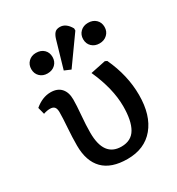

<svg xmlns="http://www.w3.org/2000/svg" viewBox="-192 -926 979 1061"><g transform="rotate(-30 297.0 -395.5)"><path d="M289.1 -568.8 249 -585.9 298.8 -757.8Q305.7 -780.8 316.7 -793Q327.6 -805.2 350.1 -805.2Q388.7 -805.2 415 -758.8V-745.1ZM164.1 -616.2Q134.8 -616.2 116 -634.5Q97.2 -652.8 97.2 -681.2Q97.2 -710 116 -728.5Q134.8 -747.1 164.1 -747.1Q195.3 -747.1 214.1 -729Q232.9 -710.9 232.9 -682.1Q232.9 -653.3 213.9 -634.8Q194.8 -616.2 164.1 -616.2ZM496.1 -747.1Q526.9 -747.1 545.9 -729Q564.9 -710.9 564.9 -682.1Q564.9 -653.3 545.4 -634.8Q525.9 -616.2 496.1 -616.2Q466.3 -616.2 447.3 -634.3Q428.2 -652.3 428.2 -681.2Q428.2 -710 447.3 -728.5Q466.3 -747.1 496.1 -747.1ZM311 14.2Q208 14.2 156.5 -38.1Q105 -90.3 105 -189.9Q105 -242.2 109.4 -302.2Q113.8 -362.3 113.8 -397.9Q113.8 -420.9 105 -430.9Q96.2 -440.9 77.1 -440.9Q56.6 -440.9 35.2 -433.1L23.9 -477.1Q72.8 -518.1 125 -518.1Q168.5 -518.1 191.7 -492.4Q214.8 -466.8 214.8 -420.9Q214.8 -385.3 209.5 -323.7Q204.1 -262.2 204.1 -214.8Q204.1 -62 315.9 -62Q378.9 -62 407 -110.4Q435.1 -158.7 435.1 -251Q435.1 -363.3 375 -497.1L471.2 -517.1L483.9 -511.2Q542 -386.7 542 -261.2Q542 -132.3 481.2 -59.1Q420.4 14.2 311 14.2Z"/></g></svg>

Font: Literata Book Medium
Style: Regular
Weight: 500
Designer: Latin by Veronika Burian and Jose Scaglione. Greek by Irene Vlachou. Cyrillic by Vera Evstafieva
Foundry: TypeTogether
Version: Version 2.003;PS 002.003;hotconv 1.0.88;makeotf.lib2.5.64775